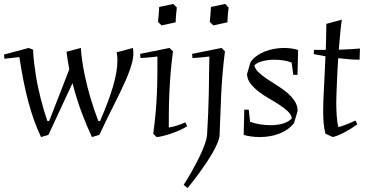

<svg xmlns="http://www.w3.org/2000/svg" viewBox="-28 -679 1847 965"><path d="M475.1 -70.8Q497.1 -122.1 513.4 -165.5Q529.8 -209 540.5 -246.3Q551.3 -283.7 556.6 -314.9Q562 -346.2 562 -373Q562 -385.3 561.3 -395.8Q560.5 -406.2 558.1 -416L640.1 -438Q646 -404.8 636.2 -366Q626.5 -327.1 604 -275.9Q581.5 -224.6 547.6 -157.7Q513.7 -90.8 471.2 -1L434.1 9.8Q408.7 -43.9 382.8 -112.5Q356.9 -181.2 336.4 -261.2L215.3 -1L178.2 9.8Q159.2 -30.3 143.3 -74.5Q127.4 -118.7 114.3 -168Q101.1 -217.3 90.1 -272.9Q79.1 -328.6 69.3 -392.1Q56.2 -390.6 43.5 -389.2Q32.2 -388.2 19 -386.5Q5.9 -384.8 -5.9 -383.8L-7.8 -404.8L116.2 -438L138.2 -429.2Q139.6 -395.5 143.6 -362.3Q147.5 -329.1 152.6 -297.6Q157.7 -266.1 164.1 -237.1Q170.4 -208 176.8 -182.6Q191.9 -123.5 210 -70.8H219.2L320.3 -330.6Q315.9 -352.5 312.5 -374.5Q309.1 -396.5 306.2 -418.9L378.4 -438Q380.4 -404.3 385.5 -370.6Q390.6 -336.9 397.2 -304.7Q403.8 -272.5 411.4 -242.7Q418.9 -212.9 426.8 -187Q444.8 -126 466.3 -70.8H475.1Z M841.3 -420.9Q834 -364.7 829.8 -314.7Q825.7 -264.6 823.5 -218.3Q821.3 -171.9 820.8 -127.4Q820.3 -83 820.3 -38.1Q836.9 -40.5 858.4 -46.9Q879.9 -53.2 903.3 -64L913.1 -44.9Q897.9 -34.7 875.5 -24.7Q853 -14.6 830.3 -7.1Q807.6 0.5 788.1 5.1Q768.6 9.8 759.3 9.8L742.2 -6.8Q750 -63 754.4 -114Q758.8 -165 760.7 -212.4Q762.7 -259.8 762.9 -304.9Q763.2 -350.1 763.2 -395Q749 -393.1 733.9 -391.6Q721.2 -390.1 706.1 -389.2Q690.9 -388.2 678.2 -387.2L676.3 -408.2L824.2 -438ZM784.2 -551.3 766.1 -568.8Q768.6 -588.4 769.3 -602.5Q770 -616.7 771 -626Q771.5 -636.7 772 -644L843.3 -659.2L860.8 -641.1Q858.4 -621.1 857.2 -607.4Q856 -593.8 855.5 -584.5Q854.5 -573.7 855 -566.9Z M1102.5 -420.9Q1088.4 -307.6 1083.5 -200.4Q1078.6 -93.3 1075.7 -1Q1075.2 15.1 1065.9 37.8Q1056.6 60.5 1042 86.2Q1027.3 111.8 1009.3 138.9Q991.2 166 973.6 190.2Q956.1 214.4 940.2 234.4Q924.3 254.4 914.6 266.1L895 250Q901.9 240.2 912.8 222.2Q923.8 204.1 936.5 181.4Q949.2 158.7 962.4 133.3Q975.6 107.9 986.3 83.3Q997.1 58.6 1004.4 36.6Q1011.7 14.6 1012.7 -1Q1016.1 -52.7 1018.3 -107.9Q1020.5 -163.1 1021.5 -215.3Q1022.5 -267.6 1022.9 -314Q1023.4 -360.4 1024.4 -395Q1009.8 -393.1 995.1 -391.6Q982.4 -390.1 967.5 -389.2Q952.6 -388.2 939.5 -387.2L937.5 -408.2L1085.4 -438ZM1044.4 -551.3 1026.4 -568.8Q1028.8 -588.4 1029.5 -602.5Q1030.3 -616.7 1031.2 -626Q1031.7 -636.7 1032.2 -644L1103.5 -659.2L1121.1 -641.1Q1118.7 -621.1 1117.4 -607.4Q1116.2 -593.8 1115.7 -584.5Q1114.7 -573.7 1115.2 -566.9Z M1437.5 -364.7Q1420.4 -371.6 1397.7 -375.2Q1375 -378.9 1351.6 -378.9Q1320.8 -378.9 1293.2 -372.1Q1265.6 -365.2 1250.5 -351.1Q1253.9 -332.5 1271.2 -315.9Q1288.6 -299.3 1312.7 -283Q1336.9 -266.6 1364.3 -249.8Q1391.6 -232.9 1414.6 -213.6Q1437.5 -194.3 1452.6 -171.6Q1467.8 -148.9 1467.8 -121.1L1449.7 -60.1Q1434.6 -41 1414.6 -27.6Q1394.5 -14.2 1372.1 -5.9Q1349.6 2.4 1325.4 6.1Q1301.3 9.8 1277.8 9.8Q1255.9 9.8 1235.6 7.1Q1215.3 4.4 1196.8 -1L1199.7 -127.9H1222.2L1229 -66.9Q1247.6 -59.6 1275.1 -54.7Q1302.7 -49.8 1332 -49.8Q1348.1 -49.8 1364 -51.8Q1379.9 -53.7 1393.8 -57.9Q1407.7 -62 1419.4 -68.6Q1431.2 -75.2 1439 -85Q1435.5 -103.5 1418 -120.1Q1400.4 -136.7 1375.7 -152.6Q1351.1 -168.5 1323.2 -184.6Q1295.4 -200.7 1271.7 -219Q1248 -237.3 1231.4 -258.5Q1214.8 -279.8 1213.4 -306.2L1231.4 -367.2Q1243.2 -384.3 1261.2 -397.5Q1279.3 -410.6 1301.8 -419.7Q1324.2 -428.7 1349.4 -433.3Q1374.5 -438 1399.4 -438Q1418 -438 1435.8 -435.5Q1453.6 -433.1 1470.2 -427.7L1467.3 -302.7H1446.3L1437.5 -364.7Z M1609.4 -428.2Q1610.4 -458.5 1611.1 -491Q1611.8 -523.4 1612.3 -559.1L1689.9 -580.1Q1685.5 -549.3 1681.9 -510.5Q1678.2 -471.7 1674.8 -429.2Q1705.1 -430.2 1730.7 -431.6Q1756.3 -433.1 1781.2 -435.1L1779.3 -378.9Q1755.4 -378.9 1727.8 -381.1Q1700.2 -383.3 1671.9 -386.7Q1669.4 -350.6 1667.7 -315.4Q1666 -280.3 1664.8 -250.2Q1663.6 -220.2 1662.8 -197Q1662.1 -173.8 1662.1 -161.1Q1662.1 -146.5 1662.6 -129.9Q1663.1 -113.3 1664.3 -97.2Q1665.5 -81.1 1667.5 -66.2Q1669.4 -51.3 1672.9 -40Q1680.2 -42 1690.7 -45.4Q1701.2 -48.8 1712.9 -53.5Q1724.6 -58.1 1736.3 -63.2Q1748 -68.4 1758.3 -73.2L1768.1 -54.2Q1754.9 -44.4 1739.3 -34.7Q1723.6 -24.9 1707.5 -16.1Q1691.4 -7.3 1675.3 -0.5Q1659.2 6.3 1645 9.8L1607.9 -6.8Q1601.1 -32.7 1598.6 -60.8Q1596.2 -88.9 1596.2 -119.1Q1596.2 -163.6 1600.1 -231.7Q1604 -299.8 1607.9 -396L1548.8 -407.2L1550.3 -428.2Z"/></svg>

Font: Simonetta
Style: Italic
Weight: 400
Italic angle: -2°
Designer: Gayaneh Bagdasaryan
Foundry: BrownFox
Version: Version 1.001